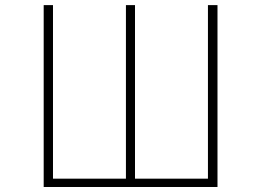

<svg xmlns="http://www.w3.org/2000/svg" viewBox="-20 -746 1040 766"><path d="M154.3 0V-725.6H191.4V-33.2H482.4V-725.6H518.6V-33.2H809.6V-725.6H847.7V0Z"/></svg>

Font: Gen Shin Gothic Monospace ExtraLight
Style: Regular
Weight: 200
Designer: [Source Han Sans]
Ryoko NISHIZUKA  (kana & ideographs); Paul D. Hunt (Latin, Greek & Cyrillic); Wenlong ZHANG  (bopomofo
Version: Version 1.002.20150607